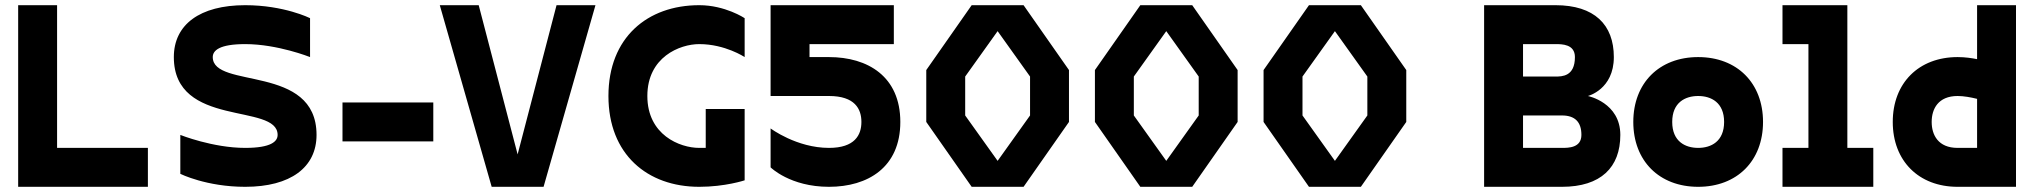

<svg xmlns="http://www.w3.org/2000/svg" viewBox="-20 -720 7840 740"><path d="M50 0H550V-150H200V-700H50Z M925 0C1100 0 1200 -75 1200 -200C1200 -475 800 -375 800 -500C800 -525 825 -550 925 -550C1050 -550 1175 -500 1175 -500V-650C1175 -650 1075 -700 925 -700C750 -700 650 -625 650 -500C650 -225 1050 -325 1050 -200C1050 -175 1025 -150 925 -150C800 -150 675 -200 675 -200V-50C675 -50 775 0 925 0Z M1650 -325H1300V-175H1650Z M1875 0H2075L2275 -700H2125L1975 -125L1825 -700H1675Z M2675 0C2775 0 2850 -25 2850 -25V-300H2700V-150H2675C2600 -150 2475 -200 2475 -350C2475 -500 2600 -550 2675 -550C2775 -550 2850 -500 2850 -500V-650C2850 -650 2775 -700 2675 -700C2475 -700 2325 -575 2325 -350C2325 -125 2475 0 2675 0Z M3175 0C3325 0 3450 -75 3450 -250C3450 -425 3325 -500 3175 -500H3100V-550H3425V-700H2950V-350H3175C3275 -350 3300 -300 3300 -250C3300 -200 3275 -150 3175 -150C3050 -150 2950 -225 2950 -225V-75C2950 -75 3025 0 3175 0Z M3725 0H3925L4100 -250V-450L3925 -700H3725L3550 -450V-250ZM3700 -275V-425L3825 -600L3950 -425V-275L3825 -100Z M4375 0H4575L4750 -250V-450L4575 -700H4375L4200 -450V-250ZM4350 -275V-425L4475 -600L4600 -425V-275L4475 -100Z M5025 0H5225L5400 -250V-450L5225 -700H5025L4850 -450V-250ZM5000 -275V-425L5125 -600L5250 -425V-275L5125 -100Z M5975 -700H5700V0H6000C6150 0 6225 -75 6225 -200C6225 -325 6100 -350 6100 -350C6100 -350 6200 -375 6200 -500C6200 -625 6125 -700 5975 -700ZM5850 -150V-275H6000C6050 -275 6075 -250 6075 -200C6075 -150 6025 -150 6000 -150ZM5850 -425V-550H5975C6000 -550 6050 -550 6050 -500C6050 -425 6000 -425 5975 -425Z M6525 0C6675 0 6775 -100 6775 -250C6775 -400 6675 -500 6525 -500C6375 -500 6275 -400 6275 -250C6275 -100 6375 0 6525 0ZM6425 -250C6425 -325 6475 -350 6525 -350C6575 -350 6625 -325 6625 -250C6625 -175 6575 -150 6525 -150C6475 -150 6425 -175 6425 -250Z M6850 0H7200V-150H7100V-700H6850V-550H6950V-150H6850Z M7525 0H7750V-700H7600V-492C7580 -496 7554 -500 7525 -500C7375 -500 7275 -400 7275 -250C7275 -100 7375 0 7525 0ZM7425 -250C7425 -300 7450 -350 7525 -350C7548 -350 7576 -345 7600 -339V-150H7525C7450 -150 7425 -200 7425 -250Z"/></svg>

Font: LS-VG5000 Bold
Style: Regular
Weight: 400
Designer: Justin Bihan, 2021
Foundry: Justin Bihan, 2021
Version: Version 1.000;Glyphs 3.1.2 (3151)